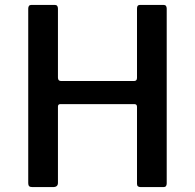

<svg xmlns="http://www.w3.org/2000/svg" viewBox="-20 -762 794 782"><path d="M527 -338H226Q216 -338 216 -328V-17Q216 0 196 0H112Q102 0 98.5 -4Q95 -8 95 -16V-727Q95 -742 108 -742H203Q216 -742 216 -727V-446Q216 -432 229 -432H526Q538 -432 538 -445V-728Q538 -742 550 -742H646Q659 -742 659 -727V-15Q659 0 646 0H553Q538 0 538 -13V-327Q538 -338 527 -338Z"/></svg>

Font: Libre Franklin Medium
Style: Regular
Weight: 500
Designer: Pablo Impallari, Rodrigo Fuenzalida, Nhung Nguyen
Foundry: Impallari Type
Version: Version 3.000